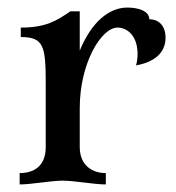

<svg xmlns="http://www.w3.org/2000/svg" viewBox="-20 -488 465 508"><path d="M191 -202C191 -321 248 -415 291 -415C317 -415 344 -393 344 -345C344 -336 343 -326 340 -315C396 -325 418 -354 418 -388C418 -419 401 -437 375 -437C375 -459 346 -468 317 -468C270 -468 223 -432 191 -354V-458H166C130 -433 101 -415 35 -415V-390C96 -390 101 -366 101 -266V-99C101 -47 68 -30 32 -30V0C63 0 115 -10 146 -10C177 -10 229 0 260 0V-30C228 -30 191 -47 191 -99Z"/></svg>

Font: Milonga
Style: Regular
Weight: 400
Designer: Pablo Impallari, Brenda Gallo, Rodrigo Fuenzalida
Foundry: Pablo Impallari, Brenda Gallo, Rodrigo Fuenzalida
Version: Version 1.000